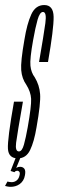

<svg xmlns="http://www.w3.org/2000/svg" viewBox="-47 -626 233 762"><path d="M24 2.5Q56.5 2.5 72.5 -30.5Q88.5 -63.5 98 -121Q115 -216.5 112.2 -252.5Q109.5 -288.5 91 -319Q76.5 -338 73.8 -365Q71 -392 84.5 -467Q93.5 -517.5 102.2 -548Q111 -578.5 123.5 -578.5Q139 -578.5 133 -534.2Q127 -490 108 -380H143.5Q166.5 -512.5 165.8 -559.2Q165 -606 128.5 -606Q94 -606 77 -568.5Q60 -531 50 -469Q34.5 -381 37.2 -347.5Q40 -314 57.5 -289.5Q75 -261.5 76.5 -233.8Q78 -206 63 -121Q55.5 -79 48 -52Q40.5 -25 28 -25Q12.5 -25 17 -60Q21.5 -95 44 -222.5H8.5Q-18 -73 -15.5 -35.2Q-13 2.5 24 2.5ZM-4 115.5Q4.5 115.5 13.5 113Q22.5 110.5 30.8 104.8Q39 99 44.5 90.2Q50 81.5 52 69.5Q55.5 51 49.5 43.5Q43.5 36 33 36Q26 36 21 38.5Q16 41 12.5 45L10.5 57.5Q12.5 54 15.8 52.8Q19 51.5 21.5 51.5Q26.5 51.5 29.8 56Q33 60.5 30.5 70Q27.5 83.5 19 90.2Q10.5 97 -1 97Q-6 97 -10.5 96Q-15 95 -17.5 94.5L-27 112Q-24 113 -17.5 114.2Q-11 115.5 -4 115.5ZM10.5 57.5 34 0H15.5L-5 52.5Z"/></svg>

Font: Anybody UltraCondensed ExtraLight
Style: Italic
Weight: 250
Width: 1
Italic angle: -10°
Version: Version 1.113;gftools[0.9.25]